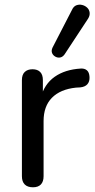

<svg xmlns="http://www.w3.org/2000/svg" viewBox="-20 -788 405 815"><path d="M120 7Q97 7 85 -5Q73 -17 73 -40V-448Q73 -471 85 -482.5Q97 -494 118 -494Q139 -494 150.5 -482.5Q162 -471 162 -448V-371H152Q168 -431 212 -462Q256 -493 323 -497Q339 -498 349 -489.5Q359 -481 360 -461Q361 -442 351 -430.5Q341 -419 320 -417L302 -416Q236 -409 200.5 -373Q165 -337 165 -274V-40Q165 -17 153.5 -5Q142 7 120 7ZM254 -557Q246 -546 235.5 -544Q225 -542 215 -547.5Q205 -553 201 -563Q197 -573 203 -586L285 -745Q292 -761 304 -765.5Q316 -770 328.5 -767Q341 -764 350 -755.5Q359 -747 360.5 -734.5Q362 -722 354 -709Z"/></svg>

Font: Nunito ExtraLight Medium
Style: Regular
Weight: 500
Version: Version 3.602